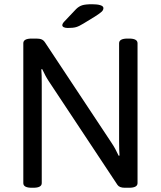

<svg xmlns="http://www.w3.org/2000/svg" viewBox="-20 -884 759 906"><path d="M90 -20V-680Q90 -702 130 -702H151Q167 -702 176.5 -698Q186 -694 193 -683L507 -209Q524 -184 540 -149L544 -150Q542 -173 542 -218V-680Q542 -702 582 -702H589Q629 -702 629 -680V-20Q629 2 589 2H569Q543 2 534 -12L212 -498Q195 -523 179 -558L175 -557Q177 -534 177 -489V-20Q177 2 137 2H130Q90 2 90 -20ZM274 -765Q274 -773 285 -784L339 -841Q352 -854 367.5 -859Q383 -864 415 -864Q439 -864 453.5 -859.5Q468 -855 468 -846Q468 -837 460.5 -829.5Q453 -822 428 -806L374 -773Q353 -760 339 -756Q325 -752 300 -752Q288 -752 281 -755.5Q274 -759 274 -765Z"/></svg>

Font: Asap-Regular
Style: Regular
Weight: 400
Designer: Pablo Cosgaya
Foundry: Omnibus-Type
Version: Version 2.000; ttfautohint (v1.8)